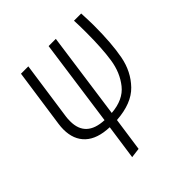

<svg xmlns="http://www.w3.org/2000/svg" viewBox="-194 -667 1017 1017"><g transform="rotate(-45 314.5 -158.5)"><path d="M303 10 276 199 221 206 249 10Q159 7 113 -36Q67 -79 67 -155Q67 -174 70 -195L117 -523H172L125 -194Q123 -182 123 -160Q123 -42 256 -36L324 -523H378L310 -36Q402 -43 447 -99.5Q492 -156 504 -235Q516 -314 516 -431Q516 -487 514 -523H568Q571 -457 571 -431Q571 -297 554 -208Q537 -119 478.5 -58.5Q420 2 303 10Z"/></g></svg>

Font: Fira Sans Extra Condensed Light
Style: Italic
Weight: 300
Width: 3
Italic angle: -8°
Designer: Carrois Corporate & Edenspiekermann AG
Foundry: Carrois Corporate GbR & Edenspiekermann AG
Version: Version 4.203